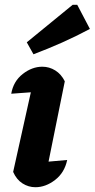

<svg xmlns="http://www.w3.org/2000/svg" viewBox="-20 -775 396 803"><path d="M261 -106Q250 -53 210.5 -22.5Q171 8 128 8Q99 8 74 -8Q49 -24 35 -56L109 -389Q87 -387 67.5 -386Q48 -385 27 -383Q36 -435 75 -465.5Q114 -496 157 -496Q186 -496 211 -480.5Q236 -465 251 -435L183 -99Q223 -102 261 -106ZM120 -548 92 -598 284 -755H303L356 -654Q298 -623 239.5 -597Q181 -571 120 -548Z"/></svg>

Font: Piazzolla
Style: Bold Italic
Weight: 700
Italic angle: -11.3°
Designer: Juan Pablo del Peral
Foundry: Huerta Tipografica
Version: Version 1.330